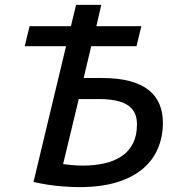

<svg xmlns="http://www.w3.org/2000/svg" viewBox="-20 -758 749 785"><path d="M306 7Q275 7 240.5 4.5Q206 2 174.5 -3Q143 -8 117 -14L250 -569H81L101 -651H270L291 -738H394L374 -651H558L538 -569H353L322 -439Q331 -439 341 -439Q351 -439 360.5 -439Q370 -439 380 -439Q390 -439 399 -439Q463 -439 510 -426.5Q557 -414 587 -390.5Q617 -367 631.5 -333Q646 -299 646 -256Q646 -200 626 -152Q606 -104 564.5 -68.5Q523 -33 458.5 -13Q394 7 306 7ZM318 -81Q366 -81 406.5 -90Q447 -99 477 -119Q507 -139 523.5 -171.5Q540 -204 540 -249Q540 -288 521.5 -310.5Q503 -333 469 -343Q435 -353 388 -353Q379 -353 369 -353Q359 -353 347.5 -353Q336 -353 324.5 -353Q313 -353 302 -353L238 -87Q247 -86 270 -83.5Q293 -81 318 -81Z"/></svg>

Font: Ubuntu Sans Medium
Style: Italic
Weight: 500
Italic angle: -13.5°
Designer: Dalton Maag Ltd
Foundry: Dalton Maag Ltd
Version: Version 1.006